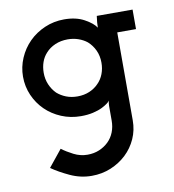

<svg xmlns="http://www.w3.org/2000/svg" viewBox="-74 -450 695 766"><g transform="rotate(-10 273.5 -67.0)"><path d="M78 190 133 122Q153 137 179.5 150.5Q206 164 235 164Q261 164 282.5 155Q304 146 320 130.5Q336 115 344.5 93.5Q353 72 353 47V-12Q353 -14 353.5 -21Q354 -28 356 -34Q353 -29 344 -22.5Q335 -16 323 -10Q307 -2 285 3Q263 8 236 8Q194 8 157 -7.5Q120 -23 93 -49.5Q66 -76 50.5 -111.5Q35 -147 35 -187Q35 -226 50.5 -262Q66 -298 93 -325Q120 -352 157 -368Q194 -384 236 -384Q284 -384 317.5 -365.5Q351 -347 363 -328Q363 -339 364 -350Q365 -361 367 -375H512V-296H436V60Q436 100 420.5 134.5Q405 169 378 194.5Q351 220 315 235Q279 250 237 250Q192 250 150 230.5Q108 211 78 190ZM236 -303Q208 -303 185 -293Q162 -283 147 -266Q133 -251 126 -231Q119 -211 119 -188Q119 -162 128.5 -140Q138 -118 154 -102Q170 -88 190.5 -80Q211 -72 236 -72Q263 -72 285 -81.5Q307 -91 322 -107Q337 -122 345 -143Q353 -164 353 -188Q353 -216 342.5 -238.5Q332 -261 314 -277Q299 -289 279 -296Q259 -303 236 -303Z"/></g></svg>

Font: Josefin Slab
Style: Bold
Weight: 700
Designer: Santiago Orozco
Foundry: Typemade
Version: Version 2.000